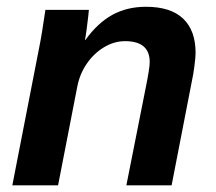

<svg xmlns="http://www.w3.org/2000/svg" viewBox="-20 -558 651 578"><path d="M212.4 -295.9 154.8 0H17.1L98.1 -415.5Q102.1 -435.1 106.7 -463.1Q111.3 -491.2 116.7 -528.3H247.6Q247.6 -525.4 245.4 -506.6Q243.2 -487.8 240.5 -467.3Q237.8 -446.8 235.8 -438H237.3Q273.9 -488.8 318.1 -513.2Q362.3 -537.6 419.4 -537.6Q493.7 -537.6 531.2 -502Q568.8 -466.3 568.8 -398.9Q568.8 -386.7 565.4 -360.1Q562 -333.5 558.6 -318.8L496.6 0H360.4L418 -290.5Q430.7 -352.5 430.7 -371.1Q430.7 -434.1 356.4 -434.1Q323.7 -434.1 293.2 -415.8Q262.7 -397.5 241.2 -366.2Q219.7 -335 212.4 -295.9Z"/></svg>

Font: Arimo
Style: Italic
Weight: 400
Italic angle: -12°
Designer: Steve Matteson
Foundry: Monotype Imaging Inc.
Version: Version 1.33